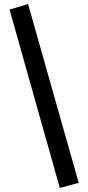

<svg xmlns="http://www.w3.org/2000/svg" viewBox="-20 -743 434 944"><path d="M27 -696 118 -723 367 156 274 181Z"/></svg>

Font: Ysabeau Infant
Style: Bold
Weight: 700
Designer: Christian Thalmann (Catharsis Fonts)
Version: Version 0.003